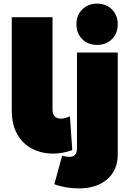

<svg xmlns="http://www.w3.org/2000/svg" viewBox="-20 -837 724 1060"><path d="M316 -182Q338 -182 366 -195L379 -8Q325 11 273 11Q211 11 159 -15Q107 -41 76 -94.5Q45 -148 45 -227V-742H270V-232Q270 -206 282.5 -194Q295 -182 316 -182ZM361 29Q382 30 393.5 18Q405 6 405 -17V-547H630V17Q630 102 572 152.5Q514 203 416 203Q340 203 280 180L323 23Q347 29 361 29ZM516 -817Q566 -817 598 -785Q630 -753 630 -703Q630 -653 598 -621Q566 -589 516 -589Q466 -589 434 -621Q402 -653 402 -703Q402 -753 434 -785Q466 -817 516 -817Z"/></svg>

Font: Argentum Sans Black
Style: Regular
Weight: 900
Designer: Julieta Ulanovsky (Modified by Cristiano Sobral)
Foundry: Julieta Ulanovsky
Version: Version 1.000; ttfautohint (v1.5.65-e2d9)